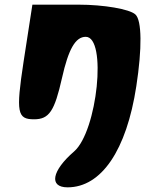

<svg xmlns="http://www.w3.org/2000/svg" viewBox="-20 -562 623 824"><path d="M81 -296C48 -79 54 -50 126 -50C191 -50 214 -85 246 -227C274 -352 304 -404 348 -404C440 -404 398 1 298 88C202 171 189 242 270 242C415 242 523 83 565 -192C590 -354 589 -475 561 -500C536 -523 425 -542 317 -542H119Z"/></svg>

Font: Hussar Skorodowane
Style: Ky
Weight: 700
Foundry: Cannot Into Space Fonts
Version: Version 0.892